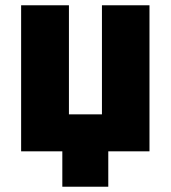

<svg xmlns="http://www.w3.org/2000/svg" viewBox="-20 -573 646 727"><path d="M216 134V0H60V-553H241V-140H366V-553H546V0H390V134Z"/></svg>

Font: Noto Sans SemiCondensed Black
Style: Regular
Weight: 900
Width: 4
Designer: Monotype Design Team
Foundry: Monotype Imaging Inc.
Version: Version 2.013; ttfautohint (v1.8.4.7-5d5b)